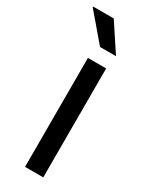

<svg xmlns="http://www.w3.org/2000/svg" viewBox="-212 -763 628 803"><g transform="rotate(30 102.5 -361.5)"><path d="M167 -591H90L-20 -720L-19 -723H80ZM69 0V-526H157V0Z"/></g></svg>

Font: Archivo
Style: Regular
Weight: 400
Designer: Hector Gatti
Foundry: Omnibus-Type
Version: Version 2.001